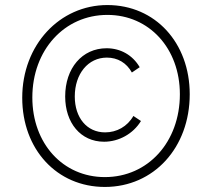

<svg xmlns="http://www.w3.org/2000/svg" viewBox="-20 -730 809 760"><path d="M392 -169C450 -169 507 -200 538 -251L508 -271C484 -229 442 -206 396 -206C324 -206 276 -264 276 -348C276 -438 329 -502 403 -502C446 -502 481 -481 502 -443L533 -464C505 -512 457 -539 402 -539C305 -539 238 -460 238 -348C238 -244 299 -169 392 -169ZM395 10C589 10 731 -146 731 -357C731 -560 595 -710 405 -710C216 -710 68 -552 68 -343C68 -139 205 10 395 10ZM395 -29C229 -29 108 -162 108 -344C108 -532 235 -671 405 -671C571 -671 692 -538 692 -357C692 -168 566 -29 395 -29Z"/></svg>

Font: Fixel Text 20240404 ExtraLight
Style: Italic
Weight: 200
Width: 4
Italic angle: -10°
Designer: AlfaBravo + MacPaw
Foundry: Kyrylo Tkachov, Marchela Mozhyna, Serhii Makarenko, Maria Weinstein, Zakhar Kryvoshyya
Version: Version 1.211;Glyphs 3.2 (3225)